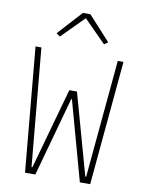

<svg xmlns="http://www.w3.org/2000/svg" viewBox="-99 -994 798 1062"><g transform="rotate(10 300.0 -463.0)"><path d="M117 0 53 -698H86L147 -37H152L279 -492H322L449 -37H454L515 -698H547L483 0H425L302 -445H298L175 0ZM321 -926 445 -790 424 -775 300 -900 176 -775 155 -790 279 -926Z"/></g></svg>

Font: IBM Plex Mono ExtLt
Style: Regular
Weight: 200
Monospace: yes
Designer: Mike Abbink, Paul van der Laan, Pieter van Rosmalen
Foundry: Bold Monday
Version: Version 2.3